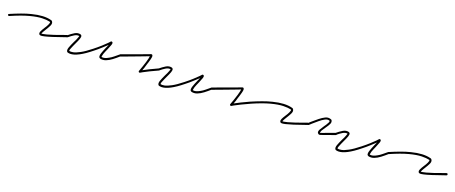

<svg xmlns="http://www.w3.org/2000/svg" viewBox="52 -1036 4310 1820"><g transform="rotate(20 2207.0 -126.0)"><path d="M351 -59Q348 -59 346 -59.5Q344 -60 342 -60Q333 -61 330 -71Q326 -82 333.5 -98Q341 -114 357 -139Q364 -150 371 -161Q378 -172 382 -182Q388 -195 389 -201Q390 -207 389 -209Q389 -209 387.5 -210Q386 -211 384 -212Q356 -219 307.5 -218Q259 -217 185 -197.5Q111 -178 4 -131Q0 -130 -4 -131Q-8 -132 -9 -136Q-13 -145 -4 -149Q52 -173 102 -191.5Q152 -210 197 -221Q315 -251 389 -231Q397 -230 401.5 -225Q406 -220 407 -216Q414 -200 402.5 -177Q391 -154 375 -129Q369 -119 364 -111Q359 -103 355 -95Q351 -88 350 -84.5Q349 -81 349 -79Q352 -79 363 -80.5Q374 -82 399 -88.5Q424 -95 468 -109.5Q512 -124 582 -150Q593 -152 596 -144Q598 -133 590 -130Q508 -101 459 -85.5Q410 -70 385.5 -64.5Q361 -59 351 -59Z M669 8Q662 8 657 7Q652 6 646 5Q637 3 634 -6Q628 -20 637 -45Q646 -70 665 -110Q672 -122 677 -134Q682 -146 686 -156Q691 -167 692 -172Q693 -177 694 -180Q672 -185 646.5 -169.5Q621 -154 595 -132Q588 -127 581 -134Q579 -136 579 -140.5Q579 -145 583 -147Q613 -172 642 -189.5Q671 -207 701 -199Q708 -195 711 -190Q716 -179 708.5 -157.5Q701 -136 684 -101Q677 -86 670.5 -71.5Q664 -57 659 -44Q652 -28 652 -22Q652 -16 653 -15Q667 -11 692.5 -16Q718 -21 759 -43Q800 -65 859 -112Q896 -141 926.5 -168.5Q957 -196 975 -214.5Q993 -233 993 -234Q997 -238 1003 -236Q1005 -235 1007.5 -233.5Q1010 -232 1011 -230Q1015 -223 1009.5 -206.5Q1004 -190 989 -155Q982 -140 976 -125.5Q970 -111 965 -97Q961 -81 960 -74.5Q959 -68 959 -66Q987 -59 1030 -84Q1051 -95 1072 -112.5Q1093 -130 1114 -147Q1121 -154 1128 -146Q1134 -138 1126 -132Q1098 -107 1068.5 -84.5Q1039 -62 1010 -51Q981 -40 953 -47Q946 -50 941 -56Q935 -70 943.5 -96.5Q952 -123 970 -164Q974 -172 977.5 -180.5Q981 -189 985 -197Q966 -180 936.5 -152.5Q907 -125 871 -97Q742 8 669 8Z M1348 -49Q1344 -49 1342 -51Q1336 -56 1338 -62Q1361 -124 1374 -168Q1387 -212 1388 -229Q1370 -222 1326.5 -205.5Q1283 -189 1229.5 -169Q1176 -149 1125 -130Q1114 -128 1111 -136Q1109 -145 1117 -150Q1162 -167 1210.5 -184.5Q1259 -202 1300 -217Q1341 -232 1367 -242Q1393 -252 1393 -252H1400Q1406 -250 1407 -246Q1410 -242 1410 -233Q1410 -224 1405 -204Q1401 -191 1397 -175.5Q1393 -160 1386 -141Q1382 -125 1376.5 -108.5Q1371 -92 1366 -80Q1388 -92 1424.5 -110.5Q1461 -129 1506 -149Q1515 -153 1520 -144Q1522 -140 1520.5 -136Q1519 -132 1515 -131Q1469 -111 1432.5 -92.5Q1396 -74 1374.5 -62.5Q1353 -51 1353 -50Q1352 -50 1351 -49.5Q1350 -49 1348 -49Z M1590 8Q1583 8 1578 7Q1573 6 1567 5Q1558 3 1555 -6Q1549 -20 1558 -45Q1567 -70 1586 -110Q1593 -122 1598 -134Q1603 -146 1607 -156Q1612 -167 1613 -172Q1614 -177 1615 -180Q1593 -185 1567.5 -169.5Q1542 -154 1516 -132Q1509 -127 1502 -134Q1500 -136 1500 -140.5Q1500 -145 1504 -147Q1534 -172 1563 -189.5Q1592 -207 1622 -199Q1629 -195 1632 -190Q1637 -179 1629.5 -157.5Q1622 -136 1605 -101Q1598 -86 1591.5 -71.5Q1585 -57 1580 -44Q1573 -28 1573 -22Q1573 -16 1574 -15Q1588 -11 1613.5 -16Q1639 -21 1680 -43Q1721 -65 1780 -112Q1817 -141 1847.5 -168.5Q1878 -196 1896 -214.5Q1914 -233 1914 -234Q1918 -238 1924 -236Q1926 -235 1928.5 -233.5Q1931 -232 1932 -230Q1936 -223 1930.5 -206.5Q1925 -190 1910 -155Q1903 -140 1897 -125.5Q1891 -111 1886 -97Q1882 -81 1881 -74.5Q1880 -68 1880 -66Q1908 -59 1951 -84Q1972 -95 1993 -112.5Q2014 -130 2035 -147Q2042 -154 2049 -146Q2055 -138 2047 -132Q2019 -107 1989.5 -84.5Q1960 -62 1931 -51Q1902 -40 1874 -47Q1867 -50 1862 -56Q1856 -70 1864.5 -96.5Q1873 -123 1891 -164Q1895 -172 1898.5 -180.5Q1902 -189 1906 -197Q1887 -180 1857.5 -152.5Q1828 -125 1792 -97Q1663 8 1590 8Z M2269 -49Q2265 -49 2263 -51Q2257 -56 2259 -62Q2282 -124 2295 -168Q2308 -212 2309 -229Q2291 -222 2247.5 -205.5Q2204 -189 2150.5 -169Q2097 -149 2046 -130Q2035 -128 2032 -136Q2030 -145 2038 -150Q2083 -167 2131.5 -184.5Q2180 -202 2221 -217Q2262 -232 2288 -242Q2314 -252 2314 -252H2321Q2327 -250 2328 -246Q2331 -242 2331 -233Q2331 -224 2326 -204Q2322 -191 2318 -175.5Q2314 -160 2307 -141Q2303 -125 2297.5 -108.5Q2292 -92 2287 -80Q2309 -92 2345.5 -110.5Q2382 -129 2427 -149Q2436 -153 2441 -144Q2443 -140 2441.5 -136Q2440 -132 2436 -131Q2390 -111 2353.5 -92.5Q2317 -74 2295.5 -62.5Q2274 -51 2274 -50Q2273 -50 2272 -49.5Q2271 -49 2269 -49Z M2782 -59Q2779 -59 2777 -59.5Q2775 -60 2773 -60Q2764 -61 2761 -71Q2757 -82 2764.5 -98Q2772 -114 2788 -139Q2795 -150 2802 -161Q2809 -172 2813 -182Q2819 -195 2820 -201Q2821 -207 2820 -209Q2820 -209 2818.5 -210Q2817 -211 2815 -212Q2787 -219 2738.5 -218Q2690 -217 2616 -197.5Q2542 -178 2435 -131Q2431 -130 2427 -131Q2423 -132 2422 -136Q2418 -145 2427 -149Q2483 -173 2533 -191.5Q2583 -210 2628 -221Q2746 -251 2820 -231Q2828 -230 2832.5 -225Q2837 -220 2838 -216Q2845 -200 2833.5 -177Q2822 -154 2806 -129Q2800 -119 2795 -111Q2790 -103 2786 -95Q2782 -88 2781 -84.5Q2780 -81 2780 -79Q2783 -79 2794 -80.5Q2805 -82 2830 -88.5Q2855 -95 2899 -109.5Q2943 -124 3013 -150Q3024 -152 3027 -144Q3029 -133 3021 -130Q2939 -101 2890 -85.5Q2841 -70 2816.5 -64.5Q2792 -59 2782 -59Z M3152 -79H3150Q3142 -81 3138 -85.5Q3134 -90 3132 -94Q3128 -108 3139 -127.5Q3150 -147 3166 -170Q3174 -181 3181 -191.5Q3188 -202 3192 -211Q3199 -222 3199.5 -227.5Q3200 -233 3199 -235Q3199 -235 3198 -236.5Q3197 -238 3192 -239Q3174 -244 3150.5 -231.5Q3127 -219 3100.5 -197Q3074 -175 3047 -151Q3043 -147 3037.5 -142Q3032 -137 3026 -132Q3018 -126 3012 -134Q3010 -136 3010 -140.5Q3010 -145 3014 -147Q3019 -152 3024 -157Q3029 -162 3034 -166Q3065 -193 3093.5 -216Q3122 -239 3148 -251.5Q3174 -264 3197 -257Q3208 -255 3212 -250.5Q3216 -246 3217 -241Q3223 -226 3211 -204.5Q3199 -183 3182 -159Q3175 -149 3168.5 -139Q3162 -129 3157 -121Q3152 -110 3151.5 -105.5Q3151 -101 3151 -100Q3151 -100 3152 -99.5Q3153 -99 3154 -99Q3158 -100 3171 -104.5Q3184 -109 3213 -120Q3242 -131 3294 -150Q3304 -152 3306 -144Q3308 -140 3306.5 -136Q3305 -132 3301 -130Q3268 -119 3243 -109.5Q3218 -100 3200 -94Q3173 -84 3164 -81.5Q3155 -79 3152 -79Z M3375 8Q3368 8 3363 7Q3358 6 3352 5Q3343 3 3340 -6Q3334 -20 3343 -45Q3352 -70 3371 -110Q3378 -122 3383 -134Q3388 -146 3392 -156Q3397 -167 3398 -172Q3399 -177 3400 -180Q3378 -185 3352.5 -169.5Q3327 -154 3301 -132Q3294 -127 3287 -134Q3285 -136 3285 -140.5Q3285 -145 3289 -147Q3319 -172 3348 -189.5Q3377 -207 3407 -199Q3414 -195 3417 -190Q3422 -179 3414.5 -157.5Q3407 -136 3390 -101Q3383 -86 3376.5 -71.5Q3370 -57 3365 -44Q3358 -28 3358 -22Q3358 -16 3359 -15Q3373 -11 3398.5 -16Q3424 -21 3465 -43Q3506 -65 3565 -112Q3602 -141 3632.5 -168.5Q3663 -196 3681 -214.5Q3699 -233 3699 -234Q3703 -238 3709 -236Q3711 -235 3713.5 -233.5Q3716 -232 3717 -230Q3721 -223 3715.5 -206.5Q3710 -190 3695 -155Q3688 -140 3682 -125.5Q3676 -111 3671 -97Q3667 -81 3666 -74.5Q3665 -68 3665 -66Q3693 -59 3736 -84Q3757 -95 3778 -112.5Q3799 -130 3820 -147Q3827 -154 3834 -146Q3840 -138 3832 -132Q3804 -107 3774.5 -84.5Q3745 -62 3716 -51Q3687 -40 3659 -47Q3652 -50 3647 -56Q3641 -70 3649.5 -96.5Q3658 -123 3676 -164Q3680 -172 3683.5 -180.5Q3687 -189 3691 -197Q3672 -180 3642.5 -152.5Q3613 -125 3577 -97Q3448 8 3375 8Z M4178 -59Q4175 -59 4173 -59.5Q4171 -60 4169 -60Q4160 -61 4157 -71Q4153 -82 4160.5 -98Q4168 -114 4184 -139Q4191 -150 4198 -161Q4205 -172 4209 -182Q4215 -195 4216 -201Q4217 -207 4216 -209Q4216 -209 4214.5 -210Q4213 -211 4211 -212Q4183 -219 4134.5 -218Q4086 -217 4012 -197.5Q3938 -178 3831 -131Q3827 -130 3823 -131Q3819 -132 3818 -136Q3814 -145 3823 -149Q3879 -173 3929 -191.5Q3979 -210 4024 -221Q4142 -251 4216 -231Q4224 -230 4228.5 -225Q4233 -220 4234 -216Q4241 -200 4229.5 -177Q4218 -154 4202 -129Q4196 -119 4191 -111Q4186 -103 4182 -95Q4178 -88 4177 -84.5Q4176 -81 4176 -79Q4179 -79 4190 -80.5Q4201 -82 4226 -88.5Q4251 -95 4295 -109.5Q4339 -124 4409 -150Q4420 -152 4423 -144Q4425 -133 4417 -130Q4335 -101 4286 -85.5Q4237 -70 4212.5 -64.5Q4188 -59 4178 -59Z"/></g></svg>

Font: Redacted Script Light
Style: Regular
Weight: 300
Designer: Christian Naths
Foundry: Christian Naths
Version: Version 1.001; ttfautohint (v1.8.3)